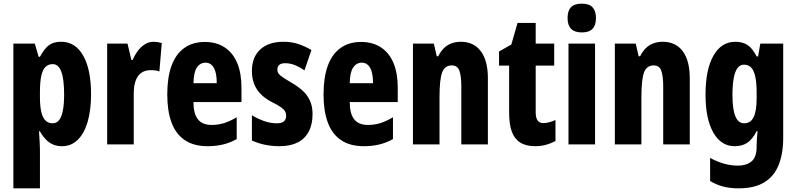

<svg xmlns="http://www.w3.org/2000/svg" viewBox="-20 -788 4348 1048"><path d="M314 -560Q391 -560 434 -484.5Q477 -409 477 -274Q477 -186 458 -122Q439 -58 403.5 -24Q368 10 319 10Q293 10 271.5 1.5Q250 -7 231.5 -25.5Q213 -44 198 -71H193Q195 -38 196.5 -13Q198 12 198 28V240H53V-550H170L191 -478H198Q216 -511 233.5 -529Q251 -547 270.5 -553.5Q290 -560 314 -560ZM268 -438Q244 -438 228.5 -423Q213 -408 205.5 -374.5Q198 -341 198 -287V-258Q198 -208 205.5 -176.5Q213 -145 228.5 -130Q244 -115 267 -115Q289 -115 302.5 -132Q316 -149 323 -184Q330 -219 330 -272Q330 -356 314.5 -397Q299 -438 268 -438Z M818 -560Q828 -560 838.5 -558.5Q849 -557 863 -553L850 -398Q840 -402 828.5 -403.5Q817 -405 802 -405Q779 -405 761.5 -396.5Q744 -388 732.5 -371Q721 -354 715.5 -331Q710 -308 710 -278V0H565V-550H676L697 -461H704Q714 -485 730.5 -508Q747 -531 769.5 -545.5Q792 -560 818 -560Z M1098 -559Q1162 -559 1207 -529Q1252 -499 1275 -443.5Q1298 -388 1298 -310V-231H1036Q1036 -167 1060.5 -136.5Q1085 -106 1135 -106Q1171 -106 1203 -116Q1235 -126 1272 -148V-29Q1237 -9 1198 0.5Q1159 10 1114 10Q1037 10 988 -23.5Q939 -57 916 -120Q893 -183 893 -272Q893 -365 916 -428.5Q939 -492 985 -525.5Q1031 -559 1098 -559ZM1102 -446Q1073 -446 1055 -420Q1037 -394 1036 -334H1163Q1163 -371 1156 -396Q1149 -421 1135 -433.5Q1121 -446 1102 -446Z M1686 -165Q1686 -108 1664.5 -68.5Q1643 -29 1603 -9.5Q1563 10 1505 10Q1466 10 1428 2.5Q1390 -5 1355 -21V-159Q1384 -141 1419.5 -128Q1455 -115 1491 -115Q1517 -115 1529.5 -125.5Q1542 -136 1542 -157Q1542 -168 1537 -178.5Q1532 -189 1514.5 -202Q1497 -215 1460 -233Q1426 -251 1402.5 -275Q1379 -299 1367 -330.5Q1355 -362 1355 -401Q1355 -476 1400.5 -518Q1446 -560 1528 -560Q1570 -560 1606 -548.5Q1642 -537 1680 -515L1642 -404Q1618 -421 1591.5 -432Q1565 -443 1536 -443Q1516 -443 1505 -434.5Q1494 -426 1494 -408Q1494 -396 1499.5 -387.5Q1505 -379 1522.5 -367Q1540 -355 1574 -335Q1608 -315 1633 -292Q1658 -269 1672 -238Q1686 -207 1686 -165Z M1951 -559Q2015 -559 2060 -529Q2105 -499 2128 -443.5Q2151 -388 2151 -310V-231H1889Q1889 -167 1913.5 -136.5Q1938 -106 1988 -106Q2024 -106 2056 -116Q2088 -126 2125 -148V-29Q2090 -9 2051 0.5Q2012 10 1967 10Q1890 10 1841 -23.5Q1792 -57 1769 -120Q1746 -183 1746 -272Q1746 -365 1769 -428.5Q1792 -492 1838 -525.5Q1884 -559 1951 -559ZM1955 -446Q1926 -446 1908 -420Q1890 -394 1889 -334H2016Q2016 -371 2009 -396Q2002 -421 1988 -433.5Q1974 -446 1955 -446Z M2495 -560Q2566 -560 2604.5 -508.5Q2643 -457 2643 -361V0H2498V-316Q2498 -373 2487.5 -402Q2477 -431 2446 -431Q2408 -431 2393.5 -393Q2379 -355 2379 -258V0H2234V-550H2348L2364 -481H2372Q2385 -507 2402.5 -524.5Q2420 -542 2443.5 -551Q2467 -560 2495 -560Z M2946 -116Q2960 -116 2977 -120.5Q2994 -125 3012 -133V-18Q2987 -5 2960 2.5Q2933 10 2901 10Q2851 10 2819.5 -10Q2788 -30 2773.5 -70Q2759 -110 2759 -172V-430H2704V-507L2771 -545L2805 -663H2904V-550H3005V-430H2904V-175Q2904 -146 2914 -131Q2924 -116 2946 -116Z M3228 -550V0H3083V-550ZM3156 -768Q3196 -768 3214.5 -748Q3233 -728 3233 -689Q3233 -650 3214 -630.5Q3195 -611 3156 -611Q3117 -611 3097.5 -630.5Q3078 -650 3078 -689Q3078 -729 3096.5 -748.5Q3115 -768 3156 -768Z M3597 -560Q3668 -560 3706.5 -508.5Q3745 -457 3745 -361V0H3600V-316Q3600 -373 3589.5 -402Q3579 -431 3548 -431Q3510 -431 3495.5 -393Q3481 -355 3481 -258V0H3336V-550H3450L3466 -481H3474Q3487 -507 3504.5 -524.5Q3522 -542 3545.5 -551Q3569 -560 3597 -560Z M3994 -560Q4033 -560 4060 -542.5Q4087 -525 4110 -480H4118L4130 -550H4255V-37Q4255 52 4229.5 114Q4204 176 4150.5 208Q4097 240 4011 240Q3964 240 3926.5 230Q3889 220 3856 200V74Q3897 96 3934 106Q3971 116 4007 116Q4054 116 4082 93Q4110 70 4110 14V6Q4110 -11 4111.5 -33Q4113 -55 4115 -72H4110Q4088 -29 4060 -9.5Q4032 10 3990 10Q3916 10 3873.5 -64.5Q3831 -139 3831 -271Q3831 -408 3874 -484Q3917 -560 3994 -560ZM4040 -435Q4020 -435 4006 -417Q3992 -399 3985 -362Q3978 -325 3978 -269Q3978 -191 3994 -153Q4010 -115 4041 -115Q4059 -115 4072 -123Q4085 -131 4093.5 -148.5Q4102 -166 4106 -192Q4110 -218 4110 -254V-282Q4110 -336 4102.5 -370Q4095 -404 4080 -419.5Q4065 -435 4040 -435Z"/></svg>

Font: Noto Sans Khmer ExtraCondensed ExtraBold
Style: Regular
Weight: 800
Width: 2
Designer: Danh Hong and the Monotype Design Team
Foundry: Monotype Imaging Inc.
Version: Version 2.004